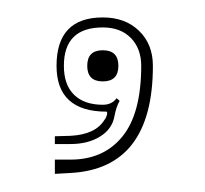

<svg xmlns="http://www.w3.org/2000/svg" viewBox="-20 -175 232 217"><path d="M42 5.4H59.6Q97.2 5.4 118.4 -20.8Q139.6 -46.9 139.6 -100.6Q139.6 -120.1 127.9 -132.1Q116.2 -144 96.2 -144Q52.2 -144 52.2 -100.6Q52.2 -79.1 63.7 -67.9Q75.2 -56.6 96.2 -56.6Q106.4 -56.6 111.8 -64L115.2 -61Q111.3 -54.2 109.4 -43.9Q106.9 -29.3 93.3 -20.8Q79.6 -12.2 59.6 -12.2H42V-21L59.6 -21.5Q87.9 -22.9 98.1 -39.6Q99.1 -40.5 100.1 -43Q101.1 -45.4 101.1 -46.9Q101.1 -48.3 100.6 -48.8Q43.9 -48.8 43.9 -100.6Q43.9 -155.3 96.2 -155.3Q121.6 -155.3 137.2 -140.1Q152.8 -125 152.8 -100.6Q152.8 15.6 59.6 20.5L42 21.5ZM78.6 -100.6Q78.6 -118.2 96.2 -118.2Q113.8 -118.2 113.8 -100.6Q113.8 -83 96.2 -83Q78.6 -83 78.6 -100.6Z"/></svg>

Font: FoglihtenNo03
Style: Regular
Weight: 500
Version: Version 0.59